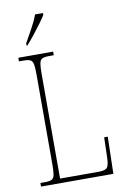

<svg xmlns="http://www.w3.org/2000/svg" viewBox="-100 -990 690 1048"><g transform="rotate(-10 244.5 -465.5)"><path d="M40 0V-20H66Q91 -20 103 -26Q115 -32 118.5 -51Q122 -70 122 -108V-606Q122 -645 118.5 -663.5Q115 -682 103 -688Q91 -694 66 -694H40V-714H233V-694H206Q181 -694 169 -688Q157 -682 153.5 -663.5Q150 -645 150 -606V-25H363Q402 -25 412 -39Q422 -53 423 -94L426 -205H446L441 0ZM96 -784Q118 -824 138.5 -860.5Q159 -897 171 -931H215V-921Q205 -904 185 -877Q165 -850 142.5 -821.5Q120 -793 100 -771H96Z"/></g></svg>

Font: Noto Serif Tamil Condensed Thin
Style: Italic
Weight: 100
Width: 3
Italic angle: -12°
Designer: Indian Type Foundry, Tom Grace, and the Monotype Design Team
Foundry: Monotype Imaging Inc.
Version: Version 2.003; ttfautohint (v1.8.4.7-5d5b)